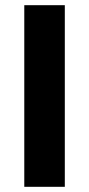

<svg xmlns="http://www.w3.org/2000/svg" viewBox="-20 -720 343 740"><path d="M73.6 0H229.8V-700H73.6Z"/></svg>

Font: Fixel Variable
Style: Regular
Weight: 100
Width: 3
Designer: AlfaBravo + MacPaw
Foundry: Kyrylo Tkachov, Marchela Mozhyna, Serhii Makarenko, Maria Weinstein, Zakhar Kryvoshyya
Version: Version 1.211